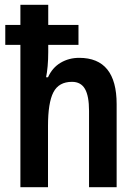

<svg xmlns="http://www.w3.org/2000/svg" viewBox="-20 -780 572 800"><path d="M181 -760V-676H307V-593H181V-563Q181 -532 178.5 -504.5Q176 -477 172 -458H180Q198 -498 232.5 -518.5Q267 -539 310 -539Q466 -539 466 -346V0H351V-318Q351 -380 334 -409.5Q317 -439 280 -439Q225 -439 202.5 -395.5Q180 -352 180 -255V0H65V-593H2V-676H65V-760Z"/></svg>

Font: Noto Sans Malayalam Condensed SemiBold
Style: Regular
Weight: 600
Width: 3
Designer: Jelle Bosma - Monotype Design Team
Foundry: Monotype Imaging Inc.
Version: Version 2.104; ttfautohint (v1.8.4.7-5d5b)